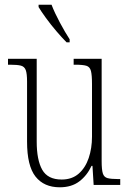

<svg xmlns="http://www.w3.org/2000/svg" viewBox="-20 -786 550 816"><path d="M234 10Q167 10 131 -35.5Q95 -81 95 -184V-439Q95 -473 89.5 -488Q84 -503 69 -507Q54 -511 23 -511H14V-536H136V-184Q136 -106 159.5 -64.5Q183 -23 242 -23Q286 -23 314.5 -48Q343 -73 357 -114.5Q371 -156 371 -205V-429Q371 -467 366.5 -484.5Q362 -502 347 -506.5Q332 -511 300 -511H293V-536H412V-101Q412 -65 417 -49Q422 -33 437 -29Q452 -25 481 -25H491V0H378L373 -81H369Q350 -40 317 -15Q284 10 234 10ZM263 -606Q245 -624 220.5 -652.5Q196 -681 175 -710Q154 -739 144 -756V-766H199Q212 -732 234.5 -690Q257 -648 276 -619V-606Z"/></svg>

Font: Noto Serif Sinhala Condensed ExtraLight
Style: Regular
Weight: 200
Width: 3
Designer: Jelle Bosma - Monotype Design Team
Foundry: Monotype Imaging Inc.
Version: Version 2.007; ttfautohint (v1.8.4.7-5d5b)